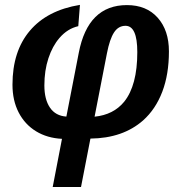

<svg xmlns="http://www.w3.org/2000/svg" viewBox="-20 -560 744 788"><path d="M501 -539.1Q581.1 -539.1 627.2 -487.3Q673.3 -435.5 673.3 -349.1Q673.3 -254.9 646 -183.3Q618.7 -111.8 567.4 -65.9Q484.4 7.3 351.1 8.8L312.5 207.5H196.3L234.4 9.8Q173.8 6.8 127.9 -21.2Q82 -49.3 56.6 -98.4Q31.2 -147.5 31.2 -212.4Q31.2 -349.6 102.5 -433.8Q173.8 -518.1 308.1 -540L301.3 -452.6Q256.8 -442.4 224.1 -404.3Q195.3 -371.1 178.7 -320.8Q162.1 -270.5 162.1 -209.5Q162.1 -151.9 185.1 -118.2Q208 -84.5 252.4 -81.5L303.2 -342.8Q340.8 -539.1 501 -539.1ZM495.1 -454.1Q465.8 -454.1 448 -426.8Q430.2 -399.4 418.9 -341.3L368.2 -81.1Q445.8 -88.9 489.7 -142.6Q543.5 -209.5 543.5 -346.2Q543.5 -454.1 495.1 -454.1Z"/></svg>

Font: Arimo
Style: Bold Italic
Weight: 700
Italic angle: -12°
Designer: Steve Matteson
Foundry: Monotype Imaging Inc.
Version: Version 1.33